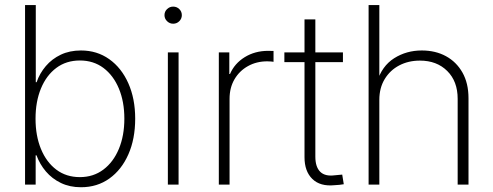

<svg xmlns="http://www.w3.org/2000/svg" viewBox="-20 -748 1999 778"><path d="M308.1 10.7Q262.7 10.7 226.8 -6.6Q190.9 -23.9 166 -53.2Q141.1 -82.5 127.9 -118.7H124.5V0H81.5V-727.5H125V-415H128.4Q140.6 -450.7 165.5 -480Q190.4 -509.3 226.3 -526.4Q262.2 -543.5 308.1 -543.5Q373 -543.5 422.6 -508.3Q472.2 -473.1 500 -410.6Q527.8 -348.1 527.8 -267.1Q527.8 -185.1 500.2 -122.6Q472.7 -60.1 423.3 -24.7Q374 10.7 308.1 10.7ZM303.7 -30.3Q358.4 -30.3 398.9 -60.8Q439.5 -91.3 461.7 -144.8Q483.9 -198.2 483.9 -267.1Q483.9 -335.9 461.7 -389.2Q439.5 -442.4 399.2 -472.7Q358.9 -502.9 303.7 -502.9Q248.5 -502.9 208.3 -472.9Q168 -442.9 146 -389.6Q124 -336.4 124 -267.1Q124 -197.8 146 -144.3Q168 -90.8 208.3 -60.5Q248.5 -30.3 303.7 -30.3Z M660.2 0V-535.6H703.6V0ZM681.6 -651.9Q667.5 -651.9 657 -662.1Q646.5 -672.4 646.5 -686.5Q646.5 -701.2 657 -711.2Q667.5 -721.2 681.6 -721.2Q696.3 -721.2 706.5 -711.2Q716.8 -701.2 716.8 -686.5Q716.8 -672.4 706.5 -662.1Q696.3 -651.9 681.6 -651.9Z M866.7 0V-535.6H909.2V-448.2H912.1Q930.2 -490.7 971.7 -516.4Q1013.2 -542 1066.9 -542Q1073.2 -542 1078.1 -541.7Q1083 -541.5 1088.4 -541.5V-497.6Q1085 -498 1078.4 -498.8Q1071.8 -499.5 1063 -499.5Q1019.5 -499.5 984.9 -480.2Q950.2 -460.9 930.2 -426.8Q910.2 -392.6 910.2 -347.7V0Z M1369.6 -535.6V-496.1H1132.3V-535.6ZM1213.9 -669.4H1257.8V-113.3Q1257.8 -71.8 1277.3 -52.2Q1296.9 -32.7 1335.4 -37.6Q1342.8 -38.1 1351.1 -39.1Q1359.4 -40 1366.7 -40.5L1373 -1.5Q1364.7 0 1355 1Q1345.2 2 1335.9 2.4Q1277.8 8.3 1245.8 -22.7Q1213.9 -53.7 1213.9 -110.8Z M1517.1 -343.8V0H1473.6V-727.5H1517.1V-414.6H1507.3Q1527.3 -480.5 1577.1 -512Q1627 -543.5 1689 -543.5Q1744.6 -543.5 1787.1 -520.3Q1829.6 -497.1 1854 -453.9Q1878.4 -410.6 1878.4 -350.1V0H1834.5V-347.7Q1834.5 -418.5 1792.2 -460.4Q1750 -502.4 1681.6 -502.4Q1634.8 -502.4 1597.7 -482.9Q1560.5 -463.4 1538.8 -427.5Q1517.1 -391.6 1517.1 -343.8Z"/></svg>

Font: Inter 20pt ExtraLight
Style: Regular
Weight: 250
Version: Version 4.001;git-66647c0bb